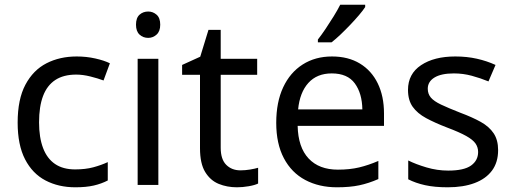

<svg xmlns="http://www.w3.org/2000/svg" viewBox="-20 -786 2182 816"><path d="M300 10Q229 10 173.5 -19Q118 -48 86.5 -109Q55 -170 55 -265Q55 -364 88 -426Q121 -488 177.5 -517Q234 -546 306 -546Q347 -546 385 -537.5Q423 -529 447 -517L420 -444Q396 -453 364 -461Q332 -469 304 -469Q250 -469 215 -446Q180 -423 163 -378Q146 -333 146 -266Q146 -202 163 -157Q180 -112 214 -89Q248 -66 299 -66Q343 -66 376.5 -75Q410 -84 438 -97V-19Q411 -5 378.5 2.5Q346 10 300 10Z M653 -536V0H565V-536ZM610 -737Q630 -737 645.5 -723.5Q661 -710 661 -681Q661 -653 645.5 -639Q630 -625 610 -625Q588 -625 573 -639Q558 -653 558 -681Q558 -710 573 -723.5Q588 -737 610 -737Z M1002 -62Q1022 -62 1043 -65.5Q1064 -69 1077 -73V-6Q1063 1 1037 5.5Q1011 10 987 10Q945 10 909.5 -4.5Q874 -19 852 -55Q830 -91 830 -156V-468H754V-510L831 -545L866 -659H918V-536H1073V-468H918V-158Q918 -109 941.5 -85.5Q965 -62 1002 -62Z M1391 -546Q1460 -546 1509.5 -516Q1559 -486 1585.5 -431.5Q1612 -377 1612 -304V-251H1245Q1247 -160 1291.5 -112.5Q1336 -65 1416 -65Q1467 -65 1506.5 -74.5Q1546 -84 1588 -102V-25Q1547 -7 1507 1.5Q1467 10 1412 10Q1336 10 1277.5 -21Q1219 -52 1186.5 -113.5Q1154 -175 1154 -264Q1154 -352 1183.5 -415Q1213 -478 1266.5 -512Q1320 -546 1391 -546ZM1390 -474Q1327 -474 1290.5 -433.5Q1254 -393 1247 -321H1520Q1519 -389 1488 -431.5Q1457 -474 1390 -474ZM1532 -756Q1523 -742 1506 -722Q1489 -702 1468.5 -680.5Q1448 -659 1427.5 -639.5Q1407 -620 1389 -606H1331V-618Q1346 -637 1363.5 -663Q1381 -689 1398 -716.5Q1415 -744 1426 -766H1532Z M2097 -148Q2097 -96 2071 -61Q2045 -26 1997 -8Q1949 10 1883 10Q1827 10 1786.5 1Q1746 -8 1715 -24V-104Q1747 -88 1792.5 -74.5Q1838 -61 1885 -61Q1952 -61 1982 -82.5Q2012 -104 2012 -140Q2012 -160 2001 -176Q1990 -192 1961.5 -208Q1933 -224 1880 -244Q1828 -264 1791 -284Q1754 -304 1734 -332Q1714 -360 1714 -404Q1714 -472 1769.5 -509Q1825 -546 1915 -546Q1964 -546 2006.5 -536.5Q2049 -527 2086 -510L2056 -440Q2022 -454 1985 -464Q1948 -474 1909 -474Q1855 -474 1826.5 -456.5Q1798 -439 1798 -409Q1798 -387 1811 -371.5Q1824 -356 1854.5 -341.5Q1885 -327 1936 -307Q1987 -288 2023 -268Q2059 -248 2078 -219.5Q2097 -191 2097 -148Z"/></svg>

Font: Noto Sans Cham
Style: Regular
Weight: 400
Designer: Monotype Design Team
Foundry: Monotype Imaging Inc.
Version: Version 2.002